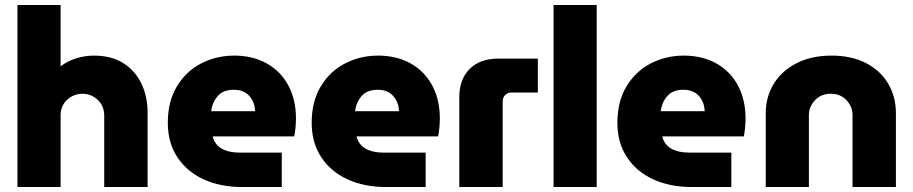

<svg xmlns="http://www.w3.org/2000/svg" viewBox="-20 -750 3662 770"><path d="M50 0V-730H223V-484Q252 -506 287 -516.5Q322 -527 357 -527Q425 -527 472.5 -498Q520 -469 546 -417Q572 -365 572 -296V0H398V-285Q398 -325 372 -349.5Q346 -374 311 -374Q276 -374 249.5 -350Q223 -326 223 -287V0Z M950 0Q863 0 796 -31Q729 -62 691 -120Q653 -178 653 -257Q653 -344 690 -404.5Q727 -465 787.5 -496Q848 -527 919 -527Q994 -527 1050 -495.5Q1106 -464 1136.5 -407Q1167 -350 1167 -274Q1167 -258 1165 -237.5Q1163 -217 1160 -203H833Q841 -170 869 -154Q897 -138 940 -138H1110V0ZM827 -304H1003Q1002 -340 980 -365Q958 -390 917 -390Q875 -390 853 -364.5Q831 -339 827 -304Z M1527 0Q1440 0 1373 -31Q1306 -62 1268 -120Q1230 -178 1230 -257Q1230 -344 1267 -404.5Q1304 -465 1364.5 -496Q1425 -527 1496 -527Q1571 -527 1627 -495.5Q1683 -464 1713.5 -407Q1744 -350 1744 -274Q1744 -258 1742 -237.5Q1740 -217 1737 -203H1410Q1418 -170 1446 -154Q1474 -138 1517 -138H1687V0ZM1404 -304H1580Q1579 -340 1557 -365Q1535 -390 1494 -390Q1452 -390 1430 -364.5Q1408 -339 1404 -304Z M1822 0V-360Q1822 -432 1863.5 -473.5Q1905 -515 1979 -515H2137V-379H2032Q2016 -379 2006 -369Q1996 -359 1996 -343V0Z M2200 0V-730H2373V0Z M2753 0Q2666 0 2599 -31Q2532 -62 2494 -120Q2456 -178 2456 -257Q2456 -344 2493 -404.5Q2530 -465 2590.5 -496Q2651 -527 2722 -527Q2797 -527 2853 -495.5Q2909 -464 2939.5 -407Q2970 -350 2970 -274Q2970 -258 2968 -237.5Q2966 -217 2963 -203H2636Q2644 -170 2672 -154Q2700 -138 2743 -138H2913V0ZM2630 -304H2806Q2805 -340 2783 -365Q2761 -390 2720 -390Q2678 -390 2656 -364.5Q2634 -339 2630 -304Z M3051 0V-296Q3051 -362 3083.5 -414.5Q3116 -467 3175.5 -497Q3235 -527 3315 -527Q3395 -527 3453 -497Q3511 -467 3542 -414.5Q3573 -362 3573 -296V0H3399V-288Q3399 -322 3375 -348Q3351 -374 3312 -374Q3273 -374 3248.5 -348Q3224 -322 3224 -288V0Z"/></svg>

Font: MuseoModerno ExtraBold
Style: Regular
Weight: 800
Designer: Pablo Cosgaya, Héctor Gatti, Marcela Romero, and the Authors of The MuseoModerno Project.
Foundry: Omnibus-Type Team
Version: Version 1.001